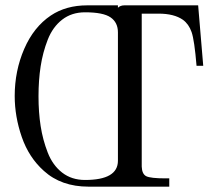

<svg xmlns="http://www.w3.org/2000/svg" viewBox="-20 -698 818 718"><path d="M35 -339Q35 -433 70.5 -515Q106 -597 170 -640Q227 -678 306 -678H421V-669Q430 -678 445 -678H721L740 -452H715Q707 -548 696.5 -578Q686 -608 664 -624Q631 -647 573 -647H510V-75Q511 -47 527 -39Q543 -31 599 -31H613V0H311Q209 0 144 -59Q88 -109 61.5 -185.5Q35 -262 35 -339ZM298 -25Q421 -25 421 -97V-577Q421 -614 393.5 -633Q366 -652 298 -652Q248 -652 212.5 -624.5Q177 -597 158.5 -549.5Q140 -502 132 -450Q124 -398 124 -338Q124 -278 132 -226.5Q140 -175 158.5 -127.5Q177 -80 212.5 -52.5Q248 -25 298 -25Z"/></svg>

Font: CMU Serif
Style: Roman
Weight: 500
Version: Version 0.7.0